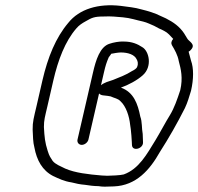

<svg xmlns="http://www.w3.org/2000/svg" viewBox="-20 -689 745 721"><path d="M630.4 -543C623 -534.3 621.5 -526.3 625.8 -519C635.9 -502.3 647.6 -481.5 651.2 -460C659.4 -429.4 667.6 -396.7 656.8 -350C645.6 -316.2 634.6 -283.8 618.3 -257C602.9 -232.6 579.3 -187.8 563.4 -162C530.8 -109 501.8 -54.8 444.8 -34C434.3 -30.7 394.4 -29 382.7 -29C376 -29 369.1 -29.3 361.9 -30C312.1 -34.2 261.7 -39.8 224.9 -56C208.7 -64.3 187.9 -71.6 177.6 -85C168.8 -99.1 166 -100.9 159.2 -122C148.7 -154.7 147 -173.9 144.9 -212C144.9 -238.6 148.8 -250.2 158 -290L180.3 -387C198.1 -463.9 224.5 -533.7 266.4 -582C276.7 -594.4 288.8 -602 301.6 -609C324.2 -622.1 333.6 -627 367.8 -627C401.3 -628.5 412.9 -626 441.1 -624C469.5 -621.6 492.6 -613.2 517.4 -608C534 -603.9 544.9 -597.5 558.7 -592L577.4 -582C584.1 -579.3 590.4 -576.3 596.3 -573C611.3 -565.6 618.8 -555 630.4 -543ZM688.3 -495C692.1 -497 694.9 -499.3 696.9 -502C717.2 -523.5 687.8 -533.6 682.8 -545C679.4 -550.3 675.5 -556.7 671.2 -564C654.5 -588.9 632.1 -605.3 603.1 -620L583.2 -629C562.4 -639.6 537.5 -647.3 510 -654C488.3 -660.6 459 -663.6 433 -667C349.6 -676.5 277.8 -655.4 236.2 -603C189.6 -547.9 159.7 -475 139.3 -387L117 -290C107.1 -247.4 102.1 -231.5 102.6 -202C104 -177.3 103.6 -155.5 109.2 -135C118 -87.3 138.8 -49 179.5 -28C201.1 -18 221.1 -8.1 248.9 -4C264.1 0 281.1 3.7 298.8 5C314.3 7.5 333.2 10 349.7 10C357.4 11.3 365.2 12 373.2 12C380.6 12 392 11.7 407.5 11C492.1 7.8 543.1 -52.1 580.2 -118C613.5 -169.8 646.3 -227.4 674.3 -283C684.3 -303.8 690.2 -325.2 697.3 -348C707.5 -392.1 707.6 -433.4 697.4 -461ZM433.6 -492C460.9 -492 484.7 -483.9 492.8 -467C497 -460.3 499.8 -450.3 495.4 -439C493.6 -431.6 482.8 -425.6 475.4 -422C454.6 -408.3 427.9 -398.3 404.8 -389C387.9 -383.3 372.1 -379.5 359.2 -369L370.3 -417C376.1 -442.2 379.8 -454 388.4 -474C390.5 -477.7 396.7 -483.7 397.4 -487C405.1 -488.5 423.7 -492 433.6 -492ZM287 -145C297.9 -145 309.6 -154.2 312.1 -165L352 -338C355.8 -334 360.6 -331.7 366.4 -331L384 -329C388.5 -328.3 392.3 -327.7 395.5 -327C409.3 -320.4 422.5 -319.5 432.3 -309C453.4 -289.9 465.5 -252.5 468.8 -220L471.1 -204C472.9 -185.9 474.2 -174.8 475 -156L475.5 -145C476 -118.4 519.7 -130.3 517 -156L516.6 -167C516.4 -175 516.2 -181.3 515.9 -186C511.9 -206.2 514.1 -232.8 506.9 -251C497.3 -299.7 482 -342.7 434.1 -360C462.1 -369.9 494.8 -387.3 515.7 -406C553.3 -438.7 539.9 -497.5 514.2 -512C496.9 -523.4 476 -533 445.1 -533C428.6 -534.2 404.7 -529.3 392.2 -525C355 -514.3 339.7 -462.1 329.3 -417L271.1 -165C268.6 -154.2 276 -145 287 -145Z"/></svg>

Font: HoneyBee
Style: SeLitIt
Weight: 300
Foundry: Cannot Into Space Fonts
Version: Version 0.89